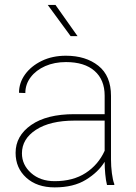

<svg xmlns="http://www.w3.org/2000/svg" viewBox="-20 -770 568 799"><path d="M425.3 0Q420.4 -19 418 -45.7Q415.5 -72.3 415.5 -96.7Q389.2 -53.7 337.6 -22Q286.1 9.8 207.5 9.8Q133.8 9.8 89.4 -30.5Q44.9 -70.8 44.9 -133.8Q44.9 -204.6 109.6 -249.8Q174.3 -294.9 289.1 -294.9H415.5V-372.1Q415.5 -438 373.5 -474.9Q331.5 -511.7 254.4 -511.7Q206.5 -511.7 168.2 -494.9Q129.9 -478 107.7 -448.7Q85.4 -419.4 85.4 -382.8L59.1 -383.8Q59.1 -425.3 84.2 -460.2Q109.4 -495.1 153.6 -516.6Q197.8 -538.1 254.4 -538.1Q336.9 -538.1 389.4 -496.3Q441.9 -454.6 441.9 -371.1V-106.4Q441.9 -78.1 445.6 -49.3Q449.2 -20.5 455.6 -4.4V0ZM207.5 -16.1Q284.2 -16.1 336.7 -50.3Q389.2 -84.5 415.5 -142.6V-268.1H290.5Q188.5 -268.1 129.9 -230Q71.3 -191.9 71.3 -131.8Q71.3 -84 109.4 -50Q147.5 -16.1 207.5 -16.1ZM210.9 -749.5 302.7 -619.6H273.9L178.7 -749.5Z"/></svg>

Font: Vazirmatn UI Thin
Style: Regular
Weight: 100
Designer: Saber Rastikerdar
Foundry: Saber Rastikerdar
Version: Version 33.003